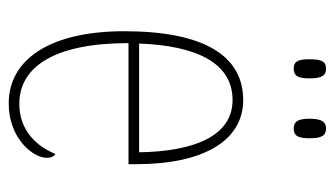

<svg xmlns="http://www.w3.org/2000/svg" viewBox="-188 -590 787 452"><g transform="rotate(90 206.0 -363.5)"><path d="M282 -661C298 -661 305 -669 305 -698C305 -728 298 -737 282 -737C267 -737 259 -728 259 -698C259 -669 267 -661 282 -661ZM141 -661C157 -661 164 -669 164 -698C164 -728 157 -737 141 -737C125 -737 119 -728 119 -698C119 -669 125 -661 141 -661ZM223 10C306 10 351 -48 351 -79C351 -91 347 -97 342 -100C324 -56 287 -15 224 -15C136 -15 81 -99 81 -272H366V-291C366 -446 312 -542 215 -542C111 -542 53 -450 53 -262C53 -88 119 10 223 10ZM338 -297H82C87 -431 127 -517 215 -517C299 -517 336 -428 338 -297Z"/></g></svg>

Font: Noto Serif Bengali Condensed Thin
Style: Regular
Weight: 100
Width: 3
Designer: Juan Bruce, Universal Thirst, Indian Type Foundry and the Monotype Design Team.
Foundry: Monotype Imaging Inc.
Version: Version 2.003